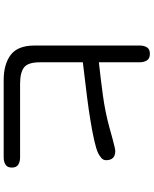

<svg xmlns="http://www.w3.org/2000/svg" viewBox="84 -919 832 1040"><g transform="rotate(90 500.0 -399.0)"><path d="M414.1 -2.9Q328.1 -2.9 277.3 -41Q226.6 -79.1 226.6 -170.9V-739.3Q226.6 -762.7 236.3 -778.8Q246.1 -794.9 271.5 -794.9Q296.9 -794.9 307.1 -778.8Q317.4 -762.7 317.4 -739.3V-518.6Q407.2 -528.3 497.1 -540.5Q586.9 -552.7 672.9 -576.2Q678.7 -578.1 696.8 -583Q714.8 -587.9 736.3 -593.8Q757.8 -599.6 774.9 -603.5Q792 -607.4 797.9 -607.4Q847.7 -607.4 847.7 -557.6Q847.7 -542 835.4 -531.7Q823.2 -521.5 809.6 -514.6Q787.1 -503.9 739.3 -493.2Q691.4 -482.4 631.3 -472.7Q571.3 -462.9 509.8 -455.1Q448.2 -447.3 397 -441.4Q345.7 -435.5 317.4 -431.6V-199.2Q317.4 -134.8 345.2 -113.3Q373 -91.8 433.6 -91.8H833Q855.5 -91.8 871.6 -82Q887.7 -72.3 887.7 -46.9Q887.7 -22.5 871.6 -12.7Q855.5 -2.9 833 -2.9Z"/></g></svg>

Font: Kosugi Maru
Style: Regular
Weight: 400
Designer: MOTOYA
Version: Version 4.002